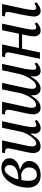

<svg xmlns="http://www.w3.org/2000/svg" viewBox="1042 -1628 596 2719"><g transform="rotate(-90 1339.5 -268.0)"><path d="M42 -171Q42 -258 75.5 -345Q109 -432 172.5 -489Q236 -546 321 -546Q381 -546 419.5 -515.5Q458 -485 458 -434Q458 -318 291 -282Q420 -247 420 -152Q420 -106 394 -69Q368 -32 322.5 -11Q277 10 219 10Q134 10 88 -38.5Q42 -87 42 -171ZM166 -306Q252 -306 307 -336Q362 -366 362 -426Q362 -462 344 -480.5Q326 -499 300 -499Q269 -499 239.5 -467.5Q210 -436 188.5 -391Q167 -346 158 -306ZM328 -154Q328 -197 303 -224.5Q278 -252 235 -265Q163 -261 149 -261Q139 -213 139 -159Q139 -104 161 -74Q183 -44 226 -44Q275 -44 301.5 -74.5Q328 -105 328 -154Z M806 -81Q806 -89 810 -131H804Q759 -59 720.5 -25Q682 9 626 9Q577 9 554.5 -21Q532 -51 532 -98Q532 -133 550 -212L589 -387Q599 -431 599 -452Q599 -476 583.5 -485.5Q568 -495 538 -495H530L539 -536H712L647 -237Q626 -148 626 -112Q626 -53 668 -53Q698 -53 733.5 -88Q769 -123 798 -177Q827 -231 838 -285L890 -536H983L913 -208Q908 -184 903.5 -152Q899 -120 899 -100Q899 -52 928 -52Q942 -52 955 -57Q968 -62 985 -74L1002 -46Q944 10 885 10Q846 10 826 -16Q806 -42 806 -81Z M1617 -82Q1617 -105 1621 -125H1612Q1573 -57 1533.5 -24Q1494 9 1445 9Q1396 9 1373 -21.5Q1350 -52 1350 -99Q1350 -114 1351 -123H1345Q1305 -55 1265 -23Q1225 9 1174 9Q1125 9 1102.5 -21Q1080 -51 1080 -98Q1080 -116 1084 -140.5Q1088 -165 1093 -188Q1097 -204 1098 -212L1139 -399Q1146 -439 1146 -449Q1146 -476 1130 -485.5Q1114 -495 1085 -495H1077L1086 -536H1259L1193 -231Q1192 -225 1182.5 -183Q1173 -141 1173 -110Q1173 -87 1182.5 -71Q1192 -55 1215 -55Q1247 -55 1280 -87Q1313 -119 1339.5 -170.5Q1366 -222 1380 -276L1434 -536H1526L1462 -242Q1441 -148 1441 -111Q1441 -88 1450 -71.5Q1459 -55 1481 -55Q1519 -55 1555 -97Q1591 -139 1617 -195.5Q1643 -252 1652 -292L1705 -536H1795L1726 -216Q1720 -189 1715.5 -154.5Q1711 -120 1711 -100Q1711 -52 1739 -52Q1753 -52 1766 -57Q1779 -62 1797 -74L1813 -46Q1755 10 1696 10Q1659 10 1638 -14.5Q1617 -39 1617 -82Z M2185 -82Q2185 -127 2197 -180L2212 -253H2010L1957 0H1867L1951 -403Q1958 -436 1958 -449Q1958 -476 1942 -485.5Q1926 -495 1897 -495H1890L1899 -536H2071L2019 -298H2222L2272 -536H2365L2294 -202Q2280 -134 2280 -97Q2280 -52 2311 -52Q2324 -52 2336.5 -57Q2349 -62 2366 -74L2382 -46Q2359 -22 2329.5 -6Q2300 10 2267 10Q2226 10 2205.5 -17Q2185 -44 2185 -82Z M2466 -82Q2466 -108 2474.5 -158.5Q2483 -209 2490 -247L2527 -426Q2531 -442 2531 -456Q2531 -480 2518 -487.5Q2505 -495 2478 -495H2466L2475 -536H2642L2575 -219Q2569 -192 2563.5 -155.5Q2558 -119 2558 -100Q2558 -52 2588 -52Q2613 -52 2651 -78L2667 -50Q2605 10 2544 10Q2507 10 2486.5 -16.5Q2466 -43 2466 -82Z"/></g></svg>

Font: Noto Serif Narrow
Style: Italic
Weight: 400
Width: 4
Italic angle: -12°
Designer: Monotype Design Team
Foundry: Monotype Imaging Inc.
Version: Version 1.001